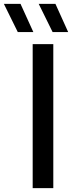

<svg xmlns="http://www.w3.org/2000/svg" viewBox="-89 -967 373 987"><path d="M79 0V-740H185V0ZM2.5 -802 -69 -947H16.5L82.5 -802ZM181.5 -802 110 -947H196L261.5 -802Z"/></svg>

Font: Encode Sans Medium
Style: Regular
Weight: 500
Designer: Multiple Designers
Foundry: Impallari Type
Version: Version 2.000